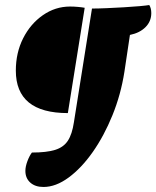

<svg xmlns="http://www.w3.org/2000/svg" viewBox="-20 -607 622 764"><path d="M153 137Q120 137 100.5 119.5Q81 102 81 73Q81 56 89 34.5Q97 13 107 0Q165 0 199 -10.5Q233 -21 250 -47Q267 -73 274 -120L346 -573Q370 -573 404 -574.5Q438 -576 473 -578Q508 -580 535.5 -582.5Q563 -585 574 -587Q582 -574 582 -555Q582 -522 559 -499Q536 -476 497 -468L475 -321Q461 -231 427.5 -148.5Q394 -66 349 -2Q304 62 253 99.5Q202 137 153 137ZM250 -157Q43 -157 43 -326Q43 -397 72 -454.5Q101 -512 150.5 -546.5Q200 -581 259 -581Q274 -581 290.5 -579.5Q307 -578 317 -576Z"/></svg>

Font: Petrona Black
Style: Italic
Weight: 900
Italic angle: -9°
Designer: Ringo R. Seeber
Foundry: Ringo R. Seeber
Version: Version 2.001; ttfautohint (v1.8.3)